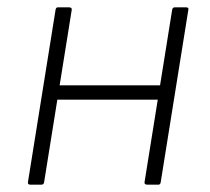

<svg xmlns="http://www.w3.org/2000/svg" viewBox="-20 -502 572 522"><path d="M380 0Q372 0 373 -7L448 -475Q449 -482 455 -482H486Q494 -482 492 -475L417 -7Q416 0 411 0ZM62 0Q55 0 56 -7L131 -475Q132 -482 137 -482H168Q176 -482 175 -475L100 -7Q99 0 93 0ZM127 -231 133 -270H424L417 -231Z"/></svg>

Font: Sofia Sans ExtraLight
Style: Italic
Weight: 250
Italic angle: -9°
Version: Version 4.100-B